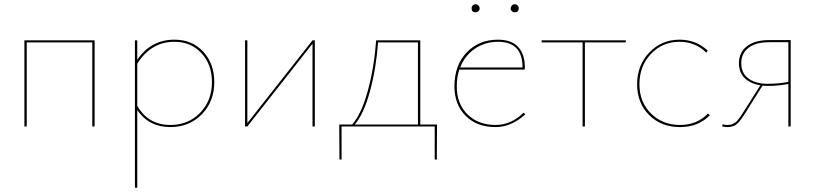

<svg xmlns="http://www.w3.org/2000/svg" viewBox="-20 -596 3842 905"><path d="M426 -406V0H415V-396H106V0H95V-406Z M802 -409Q886 -409 938 -352.5Q990 -296 990 -209Q990 -117 931 -57Q872 3 783 3Q682 3 627 -77V289H616V-406H627V-314Q691 -409 802 -409ZM783 -7Q868 -7 923.5 -64.5Q979 -122 979 -209Q979 -292 929.5 -345.5Q880 -399 802 -399Q692 -399 627 -296V-97Q679 -7 783 -7Z M1464 -406V0H1453V-390L1146 0H1135V-406H1146V-16L1453 -406Z M2040 -9 2039 156H2029V0H1590V156H1580L1579 -9H1640Q1684 -59 1714 -169.5Q1744 -280 1753 -406H1961V-9ZM1652 -9H1950V-396H1762Q1753 -272 1723.5 -164.5Q1694 -57 1652 -9Z M2222 -538Q2203 -538 2203 -557Q2203 -565 2208.5 -570.5Q2214 -576 2222 -576Q2230 -576 2235.5 -570Q2241 -564 2241 -557Q2241 -549 2235.5 -543.5Q2230 -538 2222 -538ZM2406 -538Q2398 -538 2392.5 -543.5Q2387 -549 2387 -557Q2387 -564 2392.5 -570Q2398 -576 2406 -576Q2414 -576 2419.5 -570.5Q2425 -565 2425 -557Q2425 -538 2406 -538ZM2448 -65 2456 -57Q2390 3 2316 3Q2228 3 2175 -50Q2122 -103 2122 -189Q2122 -288 2179.5 -348.5Q2237 -409 2327 -409Q2391 -409 2422.5 -374.5Q2454 -340 2454 -278Q2454 -271 2453 -268H2145Q2133 -232 2133 -189Q2133 -107 2183.5 -57Q2234 -7 2316 -7Q2389 -7 2448 -65ZM2328 -399Q2266 -399 2218.5 -366.5Q2171 -334 2149 -278H2443Q2443 -399 2328 -399Z M2930 -406V-396H2737V0H2726V-396H2533V-406Z M3185 3Q3097 3 3040 -53.5Q2983 -110 2983 -199Q2983 -288 3040.5 -348.5Q3098 -409 3183 -409Q3261 -409 3316 -357L3309 -348Q3258 -399 3183 -399Q3102 -399 3048 -341.5Q2994 -284 2994 -199Q2994 -115 3048.5 -61Q3103 -7 3185 -7Q3266 -7 3317 -61L3326 -53Q3272 3 3185 3Z M3605 -407H3707V0H3696V-200Q3648 -191 3600 -191Q3583 -191 3574 -192L3511 -92Q3507 -86 3498 -71Q3489 -56 3485.5 -51.5Q3482 -47 3474.5 -36Q3467 -25 3463.5 -21.5Q3460 -18 3453 -11.5Q3446 -5 3440 -3Q3434 -1 3426.5 1Q3419 3 3410 3Q3397 3 3384 0L3386 -10Q3398 -7 3409 -7Q3416 -7 3422 -8Q3428 -9 3433.5 -12Q3439 -15 3443.5 -17Q3448 -19 3453.5 -25.5Q3459 -32 3462 -35.5Q3465 -39 3471 -48Q3477 -57 3480 -61.5Q3483 -66 3490.5 -78Q3498 -90 3502 -96L3564 -194Q3518 -201 3490.5 -227.5Q3463 -254 3463 -298Q3463 -348 3500 -377.5Q3537 -407 3605 -407ZM3599 -201Q3648 -201 3696 -210V-397H3605Q3542 -397 3508 -370.5Q3474 -344 3474 -298Q3474 -251 3508 -226Q3542 -201 3599 -201Z"/></svg>

Font: EauTest Hairline
Style: Regular
Weight: 250
Designer: Christian Thalmann (Catharsis Fonts)
Version: Version 0.001;PS 000.001;hotconv 1.0.88;makeotf.lib2.5.64775